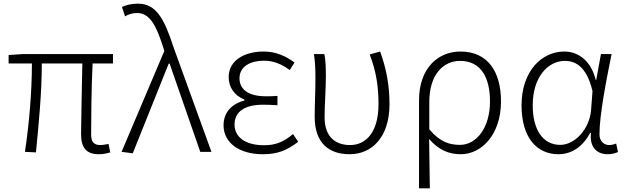

<svg xmlns="http://www.w3.org/2000/svg" viewBox="-20 -828 3410 1047"><path d="M519 13C545 13 564 8 581 3L572 -43C550 -39 537 -37 528 -37C493 -37 477 -54 477 -92C477 -155 478 -348 485 -482H596V-533H102L27 -528V-482H154C154 -326 139 -154 116 0L176 3C191 -150 208 -322 208 -482H429C427 -352 422 -164 422 -98C422 -22 451 13 519 13Z M704 8 900 -481H905L1072 0H1133L925 -574C876 -726 831 -808 733 -808C694 -808 666 -800 645 -790L662 -739C679 -749 700 -757 727 -757C795 -757 830 -694 868 -576L876 -550L643 0Z M1413 13C1491 13 1543 -6 1606 -55L1578 -97C1524 -52 1480 -36 1420 -36C1320 -36 1259 -79 1259 -149C1259 -217 1312 -257 1414 -257C1439 -257 1462 -256 1493 -254V-305C1466 -303 1450 -303 1430 -303C1328 -303 1286 -345 1286 -401C1286 -466 1346 -497 1419 -497C1471 -497 1515 -479 1560 -446L1586 -487C1538 -523 1483 -547 1418 -547C1314 -547 1227 -500 1227 -407C1227 -354 1257 -307 1313 -285V-280C1254 -265 1199 -223 1199 -145C1199 -50 1284 13 1413 13Z M1887 13C2008 13 2104 -80 2104 -260C2104 -358 2088 -451 2053 -547L1996 -531C2034 -433 2044 -347 2044 -260C2044 -107 1976 -37 1889 -37C1816 -37 1750 -75 1750 -189C1750 -252 1757 -345 1757 -412C1757 -458 1756 -495 1749 -533H1692C1700 -479 1700 -438 1700 -395C1700 -327 1696 -259 1696 -191C1696 -46 1775 13 1887 13Z M2265 199H2324C2323 97 2322 32 2320 -70C2374 -8 2430 13 2493 13C2605 13 2712 -93 2712 -275C2712 -441 2637 -547 2491 -547C2369 -547 2265 -457 2265 -281ZM2488 -38C2434 -38 2380 -52 2321 -123V-271C2321 -426 2401 -496 2489 -496C2604 -496 2652 -403 2652 -275C2652 -132 2579 -38 2488 -38Z M3025 13C3097 13 3157 -27 3199 -104H3203C3193 -26 3235 13 3293 13C3319 13 3337 7 3350 1L3340 -45C3329 -41 3315 -37 3302 -37C3273 -37 3249 -59 3249 -95C3249 -201 3285 -385 3315 -533H3257L3231 -391H3229C3201 -505 3126 -547 3057 -547C2934 -547 2824 -440 2824 -254C2824 -78 2907 13 3025 13ZM3035 -38C2940 -38 2885 -121 2885 -254C2885 -410 2970 -496 3060 -496C3112 -496 3178 -472 3211 -331L3203 -226C3194 -124 3115 -38 3035 -38Z"/></svg>

Font: Noto Sans JP Light
Style: Regular
Weight: 300
Designer: Ryoko NISHIZUKA (kana & ideographs); Paul D. Hunt (Latin, Greek & Cyrillic); Wenlong ZHANG (bopomofo); Sandoll Communica
Foundry: Adobe Systems Incorporated
Version: Version 1.004;PS 1.004;hotconv 1.0.82;makeotf.lib2.5.63406